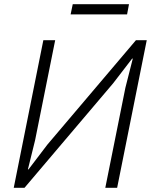

<svg xmlns="http://www.w3.org/2000/svg" viewBox="-20 -888 722 908"><path d="M45 0 185 -698H241L146 -225L112 -87H115L204 -204L623 -698H674L534 0H478L573 -473L608 -611H605L515 -494L96 0ZM314 -820 324 -868H590L581 -820Z"/></svg>

Font: IBM Plex Sans Light
Style: Italic
Weight: 300
Italic angle: -11.31°
Designer: Mike Abbink, Paul van der Laan, Pieter van Rosmalen
Foundry: Bold Monday
Version: Version 3.201